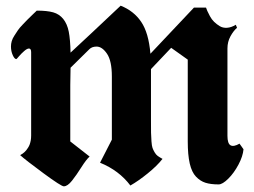

<svg xmlns="http://www.w3.org/2000/svg" viewBox="-20 -655 904 683"><path d="M846.2 -124Q844.2 -99.6 828.4 -69.6Q812.5 -39.6 792 -19.3Q771.5 1 757.8 1Q729.5 1 710.9 -4.9Q692.4 -10.7 677.2 -26.6Q662.1 -42.5 655 -73.2Q647.9 -104 647.9 -151.9V-442.9L588.9 -484.9L517.1 -409.2V-226.1Q517.1 -197.3 517.3 -183.1Q517.6 -168.9 518.8 -152.3Q520 -135.7 522.5 -128.9Q524.9 -122.1 529.8 -113.5Q534.7 -105 541 -100.3Q547.4 -95.7 558.1 -89.8Q538.6 -64.9 505.4 -38.1Q472.2 -11.2 443.8 4.9Q403.3 -48.8 335.9 -76.2L377.9 -158.2V-382.8Q377.9 -438.5 360.6 -463.9Q343.3 -489.3 323.7 -489.3Q307.1 -489.3 297.9 -480Q262.2 -444.8 231 -414.1Q231 -397.5 230 -352.5V-151.9L298.8 -98.1Q287.1 -87.9 269.5 -60.1Q252 -32.2 236.1 -12.2Q220.2 7.8 207 7.8Q197.8 7.8 134.5 -38.8Q71.3 -85.4 51.8 -103L54.7 -105Q58.1 -106.9 60.3 -108.4Q62.5 -109.9 66.7 -113.5Q70.8 -117.2 73.5 -120.6Q76.2 -124 79.8 -129.6Q83.5 -135.3 85.7 -141.4Q87.9 -147.5 89.4 -155.5Q90.8 -163.6 90.8 -172.9V-469.2Q90.8 -482.4 83 -482.4Q76.2 -482.4 65.7 -473.1Q55.2 -463.9 47.1 -454.3Q39.1 -444.8 38.1 -444.8Q31.7 -444.8 25.4 -458.7Q19 -472.7 19 -489.7Q19 -499 21.7 -508.5Q24.4 -518.1 31.5 -528.8Q38.6 -539.6 43.7 -547.4Q48.8 -555.2 60.3 -567.1Q71.8 -579.1 76.7 -584.2Q81.5 -589.4 95 -602.1Q108.4 -614.7 110.8 -617.2Q147.5 -617.2 169.2 -611.1Q190.9 -605 205.1 -587.4Q219.2 -569.8 224.6 -542.2Q230 -514.6 231 -467.8Q295.4 -527.3 409.2 -634.8Q456.1 -616.2 482.4 -577.1Q508.8 -538.1 515.1 -463.9L669.9 -627.9H712.9Q714.4 -623 717.5 -616Q720.7 -608.9 726.8 -597.4Q732.9 -585.9 741.9 -577.1Q751 -568.4 762 -561.8Q772.9 -555.2 787.8 -556.2Q802.7 -557.1 818.8 -566.9L823.2 -556.2Q810.5 -545.4 799.8 -525.9Q789.1 -506.3 789.1 -482.9V-171.9Q789.1 -144.5 800 -138.2Q811 -131.8 832 -144Q834.5 -140.1 839.8 -133.1Q845.2 -126 846.2 -124Z"/></svg>

Font: KJV1611
Style: Regular
Weight: 400
Version: Version 3.6.1